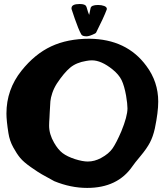

<svg xmlns="http://www.w3.org/2000/svg" viewBox="-20 -922 805 945"><path d="M418.9 -848.6Q424.8 -874 425.8 -881.8Q428.7 -897.5 462.9 -897.5Q479.5 -897.5 492.7 -892.6Q505.9 -887.7 505.9 -877.9Q505.9 -877 504.9 -874Q490.2 -835 453.1 -761.7Q451.2 -758.8 447.3 -756.8Q419.9 -743.2 406.2 -743.2Q384.8 -743.2 379.9 -752.9Q366.2 -777.3 347.7 -831.1Q337.9 -858.4 332 -877.9Q332 -879.9 332 -881.8Q332 -902.3 372.1 -902.3Q399.4 -902.3 404.3 -890.6Q406.2 -887.7 408.2 -879.9Q410.2 -872.1 413.1 -863.3Q416 -854.5 418.9 -848.6ZM409.2 2.9Q328.1 2.9 247.1 -30.3Q204.1 -53.7 186 -64Q168 -74.2 132.3 -99.1Q96.7 -124 79.6 -144.5Q62.5 -165 44.9 -197.3Q27.3 -229.5 21.5 -266.6Q11.7 -328.1 11.7 -363.3Q11.7 -481.4 85.9 -574.2Q151.4 -656.2 231.9 -693.8Q312.5 -731.4 419.9 -731.4Q603.5 -729.5 700.2 -597.7Q758.8 -519.5 758.8 -421.9Q758.8 -370.1 742.2 -290Q733.4 -250 717.8 -220.2Q702.1 -190.4 671.9 -154.3Q641.6 -118.2 631.8 -103.5Q558.6 2.9 409.2 2.9ZM224.6 -366.2Q224.6 -357.4 223.6 -344.2Q222.7 -331.1 222.2 -321.3Q221.7 -311.5 221.7 -303.7Q221.7 -261.7 246.1 -219.7Q265.6 -185.5 288.1 -168.5Q310.5 -151.4 349.6 -138.7Q386.7 -127 412.1 -127Q445.3 -127 477.5 -144.5Q515.6 -165 534.2 -191.9Q552.7 -218.8 577.1 -275.4Q607.4 -349.6 607.4 -388.7Q607.4 -410.2 600.6 -451.2Q591.8 -500 578.6 -527.3Q565.4 -554.7 534.2 -580.1Q478.5 -625 432.6 -625Q418.9 -625 404.3 -622.1Q355.5 -614.3 325.2 -588.9Q294.9 -563.5 259.8 -510.7Q245.1 -487.3 237.3 -463.9Q229.5 -440.4 228 -423.3Q226.6 -406.2 224.6 -366.2Z"/></svg>

Font: Essays1743
Style: Bold
Weight: 700
Designer: Based on the typeface in a 1743 English translation of the essays of Montaigne.  PostScript/TrueType font designed by Jo
Version: Version 002.100